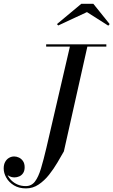

<svg xmlns="http://www.w3.org/2000/svg" viewBox="-52 -990 614 1040"><path d="M89 30.5Q50.5 30.5 23.5 14Q-3.5 -2.5 -17.8 -27.5Q-32 -52.5 -32 -77.5Q-32 -98.5 -24 -113Q-16 -127.5 -3 -135Q10 -142.5 25 -142.5Q37.5 -142.5 50.5 -136.5Q63.5 -130.5 72.5 -117.5Q81.5 -104.5 81.5 -84Q81.5 -65 73.5 -52.8Q65.5 -40.5 52.8 -34.8Q40 -29 25 -29Q12.5 -29 -0.5 -35Q-13.5 -41 -22.2 -51.8Q-31 -62.5 -31 -77.5H-19.5Q-19.5 -60.5 -12 -43.8Q-4.5 -27 9.5 -13Q23.5 1 43.2 9.5Q63 18 87.5 18Q118.5 18 137.2 -6.5Q156 -31 170 -77.5Q184 -124 199.5 -190L329.5 -750H424L294 -170Q279 -143.5 259 -109.5Q239 -75.5 213.8 -43.5Q188.5 -11.5 157.2 9.5Q126 30.5 89 30.5ZM198 -737.5V-750H524V-737.5ZM263.5 -852 256.5 -859.5 388.5 -969.5H453.5L542 -859.5L534.5 -851L419 -924.5Z"/></svg>

Font: Bodoni Moda 18pt
Style: Italic
Weight: 400
Italic angle: -13°
Designer: Owen Earl
Foundry: indestructible type
Version: Version 2.005